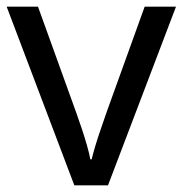

<svg xmlns="http://www.w3.org/2000/svg" viewBox="-20 -556 548 576"><path d="M203 0 0 -536H94L208 -220Q216 -198 225 -171Q234 -144 241 -119.5Q248 -95 251 -78H255Q259 -95 266.5 -120Q274 -145 283.5 -172Q293 -199 300 -220L414 -536H508L304 0Z"/></svg>

Font: Noto Sans Hanunoo
Style: Regular
Weight: 400
Designer: Monotype Design Team
Foundry: Monotype Imaging Inc.
Version: Version 2.003; ttfautohint (v1.8.4.7-5d5b)